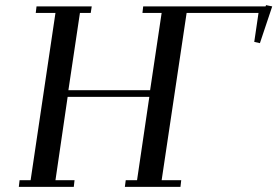

<svg xmlns="http://www.w3.org/2000/svg" viewBox="-20 -727 1079 747"><path d="M53.2 0 56.2 -25.9H99.1L195.8 -676.8H119.1L122.1 -702.1H336.9L333 -676.8H291L246.1 -376H564L608.9 -676.8H534.2L537.1 -702.1H1013.2L1015.1 -707L1039.1 -702.1L991.2 -559.1L969.2 -564L985.8 -676.8H706.1L608.9 -25.9H685.1L682.1 0H465.8L469.2 -25.9H513.2L561 -350.1H243.2L195.8 -25.9H270L267.1 0Z"/></svg>

Font: Dehuti
Style: Bold-Italic
Weight: 700
Version: Version 1.2